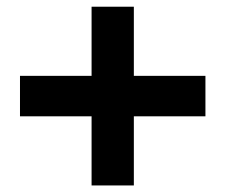

<svg xmlns="http://www.w3.org/2000/svg" viewBox="-20 -628 688 586"><path d="M259.5 -62V-273H41V-396.5H259.5V-607.5H388.5V-396.5H607V-273H388.5V-62Z"/></svg>

Font: Geologica Roman ExtraBold
Style: Regular
Weight: 800
Designer: Sindre Bremnes, Frode Helland
Foundry: Monokrom Skriftforlag AS
Version: Version 1.010;gftools[0.9.28]